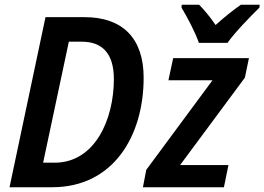

<svg xmlns="http://www.w3.org/2000/svg" viewBox="-20 -786 1110 806"><path d="M815 -606H935C964 -648 1034 -720 1069 -754L1070 -766H991C958 -743 923 -715 885 -681C863 -714 836 -746 816 -766H743L742 -754C765 -716 800 -650 815 -606ZM20 0H199C455 0 583 -214 583 -460C583 -627 493 -714 335 -714H171ZM209 -103H161L269 -611H323C408 -611 458 -563 458 -454C458 -285 379 -103 209 -103ZM580 0H920L939 -93H736L1008 -460L1025 -542H707L687 -449H872L594 -73Z"/></svg>

Font: Noto Sans SemiCondensed SemiBold
Style: Italic
Weight: 600
Width: 4
Italic angle: -12°
Designer: Monotype Design Team
Foundry: Monotype Imaging Inc.
Version: Version 2.013